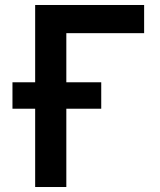

<svg xmlns="http://www.w3.org/2000/svg" viewBox="-20 -750 640 770"><path d="M121 0H246V-314H386V-420H246V-617H558V-730H121V-420H30V-314H121Z"/></svg>

Font: JetBrains Mono
Style: Bold
Weight: 558
Monospace: yes
Designer: Philipp Nurullin, Konstantin Bulenkov
Foundry: JetBrains
Version: Version 2.305